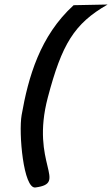

<svg xmlns="http://www.w3.org/2000/svg" viewBox="-20 -803 496 850"><path d="M306 -780C156.6 -644 105 -460 75.8 -294C61.8 -214.4 83.8 34 136.7 27C284 7.5 113.3 -75.6 191.8 -372C253.7 -606 307.5 -698 456.4 -783Z"/></svg>

Font: Rocketfuel
Style: Italic
Weight: 400
Designer: Mew Too
Foundry: Cannot Into Space Fonts.
Version: Version 0.27